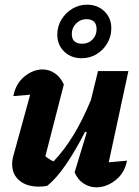

<svg xmlns="http://www.w3.org/2000/svg" viewBox="-20 -793 595 821"><path d="M299 -56 351 -227 344 -230Q303 -149 260.5 -87.5Q218 -26 181 2Q162 5 146 5Q94 5 63 -21Q32 -47 32 -91Q32 -111 38 -130L109 -388Q73 -385 37 -382Q47 -435 84 -465.5Q121 -496 162 -496Q190 -496 214 -480Q238 -464 253 -432L174 -125Q190 -111 209 -103Q255 -151 294.5 -216Q334 -281 369 -366L399 -489H529L445 -99Q465 -101 484 -102.5Q503 -104 523 -106Q513 -53 474 -22.5Q435 8 392 8Q363 8 338 -8Q313 -24 299 -56ZM329 -544Q284 -544 254.5 -572.5Q225 -601 225 -645Q225 -680 242.5 -709Q260 -738 289 -755.5Q318 -773 352 -773Q397 -773 426.5 -744.5Q456 -716 456 -672Q456 -637 438.5 -607.5Q421 -578 392.5 -561Q364 -544 329 -544ZM331 -606Q358 -606 375.5 -624Q393 -642 393 -668Q393 -711 349 -711Q324 -711 305.5 -692.5Q287 -674 287 -648Q287 -606 331 -606Z"/></svg>

Font: Piazzolla
Style: Bold Italic
Weight: 700
Italic angle: -11.3°
Designer: Juan Pablo del Peral
Foundry: Huerta Tipografica
Version: Version 1.330